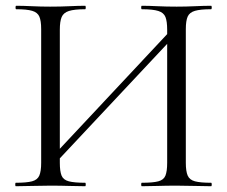

<svg xmlns="http://www.w3.org/2000/svg" viewBox="-20 -645 787 665"><path d="M164.6 -72.4 148.4 -88.2 587.6 -557.4 604.4 -541.6ZM34.8 0Q32.8 0 32.8 -6Q32.8 -12 34.8 -12Q72 -12 90.9 -17Q109.8 -22 116.2 -37Q122.6 -52 122.6 -81V-544Q122.6 -573 116.3 -587.5Q110 -602 91.5 -607.5Q73 -613 36 -613Q33.8 -613 33.8 -619Q33.8 -625 36 -625Q60.4 -625 90.6 -623.5Q120.8 -622 153.6 -622Q190.8 -622 220.9 -623.5Q251 -625 275 -625Q277 -625 277 -619Q277 -613 275 -613Q237.6 -613 218.8 -607Q200 -601 193.6 -586Q187.2 -571 187.2 -542V-81Q187.2 -52 193.2 -37Q199.2 -22 218.4 -17Q237.6 -12 275 -12Q277 -12 277 -6Q277 0 275 0Q250 0 220.4 -1Q190.8 -2 153.6 -2Q120.8 -2 90 -1Q59.2 0 34.8 0ZM471.2 0Q469 0 469 -6Q469 -12 471.2 -12Q509.6 -12 528.4 -17Q547.2 -22 553.1 -37Q559 -52 559 -81V-542Q559 -571 553.1 -586Q547.2 -601 528.4 -607Q509.6 -613 471.2 -613Q469 -613 469 -619Q469 -625 471.2 -625Q495.6 -625 525.5 -623.5Q555.4 -622 591.8 -622Q624.6 -622 655.7 -623.5Q686.8 -625 711.2 -625Q713.4 -625 713.4 -619Q713.4 -613 711.2 -613Q674.2 -613 655.3 -607.5Q636.4 -602 630 -587.5Q623.6 -573 623.6 -544V-81Q623.6 -52 630 -37Q636.4 -22 655.3 -17Q674.2 -12 711.2 -12Q713.4 -12 713.4 -6Q713.4 0 711.2 0Q686.8 0 655.7 -1Q624.6 -2 591.8 -2Q555.4 -2 525.5 -1Q495.6 0 471.2 0Z"/></svg>

Font: Cormorant Light
Style: Regular
Weight: 300
Designer: Christian Thalmann (Catharsis Fonts)
Foundry: Catharsis Fonts
Version: Version 4.000